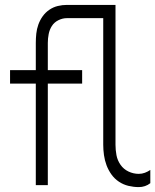

<svg xmlns="http://www.w3.org/2000/svg" viewBox="-20 -755 634 783"><path d="M546 8Q525 8 504 3Q483 -2 465 -14Q447 -26 434.5 -43.5Q422 -61 414.5 -81Q407 -101 404 -122.5Q401 -144 401 -165V-681H253Q235 -681 218 -672.5Q201 -664 191.5 -649Q182 -634 178.5 -616Q175 -598 175 -580V-469H315V-414H175V0H126V-414H21V-469H126V-580Q126 -599 128 -618Q130 -637 136.5 -655Q143 -673 154 -688.5Q165 -704 181 -715Q197 -726 215.5 -730.5Q234 -735 253 -735H451V-165Q451 -143 455 -122Q459 -101 471.5 -83Q484 -65 504 -55.5Q524 -46 546 -46Q559 -46 571 -50.5Q583 -55 593 -62V-8Q583 0 571 4Q559 8 546 8Z"/></svg>

Font: Iosevka QP Light
Style: Regular
Weight: 300
Designer: Belleve Invis
Foundry: Belleve Invis
Version: Version 20.0.0; ttfautohint (v1.8.4)